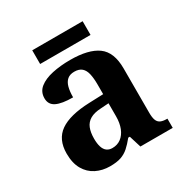

<svg xmlns="http://www.w3.org/2000/svg" viewBox="-161 -816 922 957"><g transform="rotate(-30 300.0 -337.5)"><path d="M201.5 10Q158.1 10 122.3 -7.8Q86.5 -25.6 65.6 -61.8Q44.8 -98 44.8 -153.1Q44.8 -234.6 100.3 -273.2Q155.9 -311.7 269 -315.8L350.6 -318.8V-374.2Q350.6 -410.7 344.8 -435.9Q339.1 -461.1 324.1 -474.5Q309 -487.9 281.5 -487.9Q256.1 -487.9 241 -475Q226 -462.2 219.5 -438.3Q213 -414.4 213 -380Q149.5 -380 118.1 -395.4Q86.8 -410.8 86.8 -446.9Q86.8 -484.1 114.8 -506.4Q142.9 -528.7 189.8 -538.8Q236.8 -548.9 292.9 -548.9Q398.2 -548.9 450.7 -510.8Q503.1 -472.6 503.1 -379.1V-123.9Q503.1 -96.4 508.9 -81.1Q514.6 -65.8 528 -59.4Q541.4 -53 563.4 -53H567V0H380.9L359.7 -68.6H350.6Q329 -41.8 309.3 -24.3Q289.6 -6.9 264.8 1.6Q240 10 201.5 10ZM256.9 -63Q285.8 -63 306.9 -78.9Q328 -94.7 339.6 -123.6Q351.1 -152.5 351.1 -191V-266.2L306.2 -263.2Q266.1 -261.2 243.2 -247.6Q220.2 -234.1 210.3 -209.6Q200.4 -185.1 200.4 -149.1Q200.4 -121 206.5 -101.6Q212.6 -82.3 225.2 -72.7Q237.9 -63 256.9 -63ZM153.8 -606.1V-684.9H443.8V-606.1Z"/></g></svg>

Font: Noto Serif Hebrew
Style: Regular
Weight: 400
Designer: Monotype Design Team
Foundry: Monotype Imaging Inc.
Version: Version 2.003